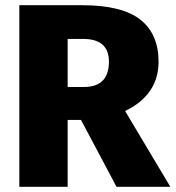

<svg xmlns="http://www.w3.org/2000/svg" viewBox="-20 -715 672 735"><path d="M632 0H426L290 -256H239V0H54V-695H295Q447 -695 517 -640Q587 -585 587 -479Q587 -352 459 -290ZM301 -382Q397 -382 397 -479Q397 -566 298 -566H239V-382Z"/></svg>

Font: Trujillo ExtraBold
Style: Regular
Weight: 800
Designer: Fira Sans original fonts by bBox Type GmbH, Carrois Corporate GbR, & Edenspiekermann AG / Changes by Cristiano Sobral
Foundry: Fira Sans original fonts by bBox Type GmbH, Carrois Corporate GbR, & Edenspiekermann AG / Changes by Cristiano Sobral
Version: Version 4.301;July 28, 2020;FontCreator 13.0.0.2655 64-bit